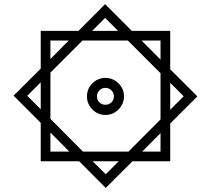

<svg xmlns="http://www.w3.org/2000/svg" viewBox="-20 -756 1031 939"><path d="M367.2 32.7H179.2V-155.3L46.4 -288.1L179.2 -420.4V-605H363.8L494.1 -735.8L624.5 -605H812.5V-417L945.3 -284.7L812.5 -151.9V32.7H627.9L497.1 163.1ZM430.7 -605H557.6L494.1 -668.5ZM765.1 -464.4V-557.6H672.4ZM226.6 -467.3 315.9 -557.6H226.6ZM226.6 -400.9V-174.8L385.7 -14.6H608.4L765.1 -171.9V-397.9L605.5 -557.6H383.3ZM405.3 -284.7Q405.3 -321.8 431.9 -348.4Q458.5 -375 495.6 -375Q532.7 -375 559.6 -348.4Q586.4 -321.8 586.4 -284.7Q586.4 -247.6 559.6 -220.7Q532.7 -193.8 495.6 -193.8Q458.5 -193.8 431.9 -220.7Q405.3 -247.6 405.3 -284.7ZM179.2 -353.5 113.3 -287.6 179.2 -221.7ZM812.5 -351.1V-219.2L878.4 -285.2ZM454.1 -284.7Q454.1 -267.1 466.1 -255.4Q478 -243.7 495.6 -243.7Q512.7 -243.7 524.9 -255.4Q537.1 -267.1 537.1 -284.7Q537.1 -302.2 524.9 -314.2Q512.7 -326.2 495.6 -326.2Q478 -326.2 466.1 -314.2Q454.1 -302.2 454.1 -284.7ZM226.6 -107.9V-14.6H318.8ZM675.3 -14.6H765.1V-105ZM560.5 32.7H433.1L497.1 96.2Z"/></svg>

Font: Vazirmatn UI FD
Style: Bold
Weight: 700
Designer: Saber Rastikerdar
Foundry: Saber Rastikerdar
Version: Version 33.003